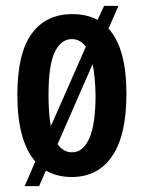

<svg xmlns="http://www.w3.org/2000/svg" viewBox="-20 -589 489 653"><path d="M64 44 100 -40Q39 -110 39 -267Q39 -407 87.5 -474Q136 -541 226 -541Q276 -541 312 -521L334 -569H383L349 -492Q410 -425 410 -270Q410 -129 361.5 -58Q313 13 224 13Q174 13 136 -9L113 44ZM145 -265Q145 -202 153 -160L272 -430Q253 -456 224 -456Q188 -456 166.5 -412.5Q145 -369 145 -265ZM225 -71Q263 -71 284 -119Q305 -167 305 -265Q304 -328 295 -371L176 -99Q195 -71 225 -71Z"/></svg>

Font: Bricolage Grotesque 12pt Condensed Medium
Style: Regular
Weight: 500
Width: 3
Designer: Mathieu Triay
Foundry: Atelier Triay
Version: Version 1.001; ttfautohint (v1.8.4.7-5d5b);gftools[0.9.33.de